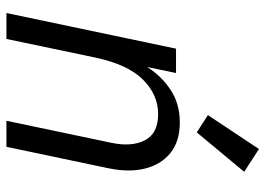

<svg xmlns="http://www.w3.org/2000/svg" viewBox="-134 -691 825 597"><g transform="rotate(90 278.5 -392.5)"><path d="M20.5 0 131.3 -527.3H207L188.5 -438Q217.3 -482.9 260.3 -511Q303.2 -539.1 360.8 -539.1Q419.4 -539.1 455.6 -510Q491.7 -481 504.2 -430.7Q516.6 -380.4 502.9 -315.9L436.5 0H355.5L423.8 -325.2Q437.5 -389.2 416.3 -430.4Q395 -471.7 334.5 -471.7Q274.4 -471.7 227.3 -424.3Q180.2 -377 158.7 -274.9L101.1 0ZM391.6 -591.8 337.9 -626.5 443.4 -785.2 514.2 -739.3Z"/></g></svg>

Font: Schibsted Grotesk
Style: Italic
Weight: 400
Italic angle: -12°
Designer: Bakken & Baeck AS, Henrik Kongsvoll
Foundry: Schibsted ASA
Version: Version 1.100; ttfautohint (v1.8.4.7-5d5b);gftools[0.9.25]